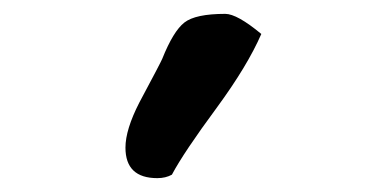

<svg xmlns="http://www.w3.org/2000/svg" viewBox="-20 -770 531 277"><path d="M228 -518Q219 -513 207 -513Q161 -513 161 -557Q161 -583 181 -622Q212 -680 214 -685Q230 -725 246 -737.5Q262 -750 305 -750Q322 -750 357 -721Q337 -675 293 -615Q245 -550 228 -518Z"/></svg>

Font: Wortlaut AH
Style: SemiBold
Weight: 600
Designer: Andreas Höfeld
Foundry: Fontgrube AH
Version: Version 2.59